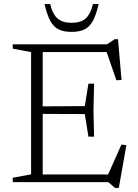

<svg xmlns="http://www.w3.org/2000/svg" viewBox="-20 -902 684 951"><path d="M446 -487.5 443 -356 446 -225H418L400 -337L165.5 -338V-375L400 -376.5L418 -487.5ZM582 -506 556.5 -504.5 502 -662 530.5 -644H148.5V-682.5H510L548.5 -708H564.5ZM508 -21 581.5 -186 606 -183 568.5 29H550L516.5 0H148.5V-38H536ZM43 0V-21.5L134 -38.5V-644L43 -661V-682.5H191.5V0ZM334.5 -789Q379 -789 403.5 -809.8Q428 -830.5 440.5 -882H468.5Q456.5 -828 439.8 -798Q423 -768 397.8 -756Q372.5 -744 334.5 -744Q296.5 -744 271.2 -756Q246 -768 229.5 -798Q213 -828 200.5 -882H228.5Q241 -830.5 265.8 -809.8Q290.5 -789 334.5 -789Z"/></svg>

Font: Newsreader 14pt Light
Style: Regular
Weight: 300
Designer: Hugues Gentile
Foundry: Production Type
Version: Version 1.003